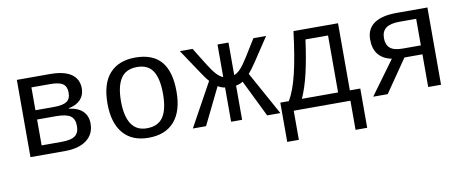

<svg xmlns="http://www.w3.org/2000/svg" viewBox="-64 -816 3129 1293"><g transform="rotate(-10 1500.0 -169.5)"><path d="M315.9 -528.3Q413.6 -528.3 462.4 -494.1Q511.2 -460 511.2 -396Q511.2 -350.1 482.9 -319.8Q454.6 -289.6 402.3 -279.8V-276.4Q465.3 -268.1 496.8 -236.1Q528.3 -204.1 528.3 -152.3Q528.3 -80.6 474.9 -40.3Q421.4 0 327.1 0H90.3V-528.3ZM178.2 -64.9H313Q380.4 -64.9 407.7 -85.7Q435.1 -106.4 435.1 -151.9Q435.1 -201.2 406 -221.4Q377 -241.7 307.1 -241.7H178.2ZM178.2 -461.4V-305.2H303.2Q365.7 -305.2 392.3 -322.8Q418.9 -340.3 418.9 -384.3Q418.9 -424.3 394 -442.9Q369.1 -461.4 310.1 -461.4Z M1135.7 -264.6Q1135.7 -131.3 1074.5 -60.8Q1013.2 9.8 897.5 9.8Q784.2 9.8 723.9 -61.5Q663.6 -132.8 663.6 -264.6Q663.6 -400.9 725.3 -469.5Q787.1 -538.1 900.4 -538.1Q1019.5 -538.1 1077.6 -470.2Q1135.7 -402.3 1135.7 -264.6ZM1043.5 -264.6Q1043.5 -369.6 1010 -421.4Q976.6 -473.1 901.9 -473.1Q826.2 -473.1 791 -420.4Q755.9 -367.7 755.9 -264.6Q755.9 -162.1 791 -108.6Q826.2 -55.2 896.5 -55.2Q974.1 -55.2 1008.8 -107.4Q1043.5 -159.7 1043.5 -264.6Z M1462.4 0V-234.4Q1447.8 -236.3 1434.3 -241.9Q1420.9 -247.6 1414.6 -252.4L1291 0H1200.7L1364.3 -296.9Q1354 -308.1 1339.4 -327.9Q1324.7 -347.7 1205.1 -528.3H1292L1364.3 -411.6Q1396 -360.8 1418 -337.4Q1439.9 -314 1462.4 -305.7V-528.3H1537.6V-305.7Q1561 -314.5 1582.8 -338.1Q1604.5 -361.8 1635.7 -411.6L1708 -528.3H1794.9L1689.5 -369.6Q1654.8 -317.9 1635.3 -296.9L1799.3 0H1709L1585.4 -252.4Q1579.6 -248 1566.2 -242.2Q1552.7 -236.3 1537.6 -234.4V0Z M2206.1 -459H2051.8Q2034.2 -328.6 2012 -233.2Q1989.7 -137.7 1958.5 -69.3H2206.1ZM2357.9 199.2H2278.3V0H1890.6V199.2H1811V-69.3H1869.1Q1907.2 -131.8 1934.1 -244.1Q1960.9 -356.4 1981.9 -528.3H2286.6V-69.3H2357.9Z M2687 -223.6 2533.2 0H2434.1L2602.1 -230Q2480.5 -255.4 2480.5 -382.3Q2480.5 -455.1 2533.2 -491.7Q2585.9 -528.3 2687 -528.3H2897.9V0H2810.1V-223.6ZM2810.1 -466.3H2695.8Q2632.3 -466.3 2603 -443.8Q2573.7 -421.4 2573.7 -376Q2573.7 -330.1 2599.9 -307.4Q2626 -284.7 2686.5 -284.7H2810.1Z"/></g></svg>

Font: Cousine
Style: Regular
Weight: 400
Monospace: yes
Designer: Steve Matteson
Foundry: Ascender Corporation
Version: Version 1.20